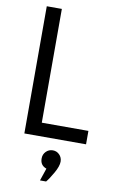

<svg xmlns="http://www.w3.org/2000/svg" viewBox="-107 -806 678 1115"><g transform="rotate(10 232.5 -248.5)"><path d="M75.2 -750H164.1V-79.1H439V0H75.2ZM236.8 179.2Q198.7 166 199.2 125Q199.2 101.1 215.6 84.5Q231.9 67.9 255.9 67.9Q278.8 67.9 294.9 84.5Q311 101.1 311 125Q311 151.9 287.6 192.9Q264.2 233.9 248 252.9H211.9Z"/></g></svg>

Font: ø
Style: ø
Weight: 400
Designer: Samuel Oakes
Foundry: Samuel Oakes
Version: Version 1.000;PS 001.000;hotconv 1.0.88;makeotf.lib2.5.64775